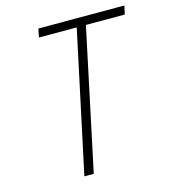

<svg xmlns="http://www.w3.org/2000/svg" viewBox="-106 -785 768 869"><g transform="rotate(-15 278.5 -350.0)"><path d="M366 -660H548L557 -700H154L146 -660H323L182 0H226Z"/></g></svg>

Font: Advent Pro Light
Style: Italic
Weight: 300
Italic angle: -12°
Version: Version 3.000